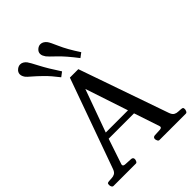

<svg xmlns="http://www.w3.org/2000/svg" viewBox="-290 -1126 1257 1257"><g transform="rotate(-45 338.5 -497.5)"><path d="M3.4 0Q-4.4 0 -8.8 -7.6Q-13.2 -15.1 -13.2 -24.9Q-13.2 -36.1 -9.5 -39.1Q-5.9 -42 4.4 -43Q16.6 -44.4 31 -44.7Q45.4 -44.9 58.3 -52Q71.3 -59.1 79.1 -80.6L302.7 -703.6H380.9L598.1 -80.6Q606 -59.1 618.7 -52Q631.3 -44.9 645.8 -44.7Q660.2 -44.4 671.9 -43Q682.1 -42 685.8 -39.1Q689.5 -36.1 689.5 -24.9Q689.5 -19.5 685.3 -9.8Q681.2 0 672.9 0H428.2Q419.9 0 415.8 -9.8Q411.6 -19.5 411.6 -24.9Q411.6 -41 427.7 -43Q457.5 -44.4 476.1 -45.4Q494.6 -46.4 494.6 -57.6Q494.6 -61 493.2 -64.5L427.2 -262.2L456.5 -241.2H177.7L206.5 -262.2L140.1 -64.5Q139.2 -62 139.2 -58.6Q139.2 -46.4 159.9 -45.7Q180.7 -44.9 210.4 -43Q226.6 -41 226.6 -24.9Q226.6 -19.5 222.4 -9.8Q218.3 0 210 0ZM207 -262.2 191.9 -283.2H441.9L427.2 -262.2L321.8 -579.6ZM264.2 -745.1Q224.6 -796.9 189.5 -831.3Q154.3 -865.7 130.6 -885.7Q106.9 -905.8 100.1 -914.1Q94.2 -921.9 90.1 -931.2Q85.9 -940.4 85.9 -950.2Q85.9 -959.5 90.1 -968Q94.2 -976.6 104.5 -984.4Q118.7 -995.1 133.8 -995.1Q147 -995.1 158 -988Q168.9 -981 176.3 -971.2Q186 -958.5 214.8 -902.8Q243.7 -847.2 295.4 -768.6ZM441.9 -745.1Q382.3 -822.8 340.6 -862.1Q298.8 -901.4 289.1 -914.1Q283.2 -922.4 278.8 -931.9Q274.4 -941.4 274.4 -951.7Q274.4 -960.4 278.6 -968.8Q282.7 -977.1 292 -984.4Q305.7 -995.1 320.8 -995.1Q334 -995.1 345 -988Q356 -981 363.3 -971.2Q373 -959 397.2 -903.1Q421.4 -847.2 473.1 -768.6Z"/></g></svg>

Font: Gelasio
Style: Regular
Weight: 400
Designer: Eben Sorkin
Foundry: Eben Sorkin
Version: Version 1.008